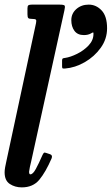

<svg xmlns="http://www.w3.org/2000/svg" viewBox="-24 -800 484 832"><path d="M255 -754.5 111 -100Q109 -93.5 105.5 -76.5Q102 -59.5 102 -56Q102 -44.5 107.5 -44.5Q118.5 -44.5 131.2 -67.8Q144 -91 160 -128Q163.5 -135.5 166.5 -137.8Q169.5 -140 177 -137L193.5 -131.5Q205 -127 199.5 -113.5Q174 -54.5 146.5 -21.2Q119 12 70.5 12Q41 12 18.5 -2.8Q-4 -17.5 -4 -53.5Q-4 -62 -1.8 -75.2Q0.5 -88.5 3 -98.5L132 -699.5Q134.5 -711 131.8 -714.5Q129 -718 117 -718H115.5Q102.5 -718 98.8 -721.5Q95 -725 95 -738V-763.5Q95 -774.5 99.2 -777.2Q103.5 -780 114 -780H233Q253 -780 256 -775.8Q259 -771.5 255 -754.5ZM285 -712.5Q285 -741.5 306.8 -760.8Q328.5 -780 360.5 -780Q392.5 -780 416.2 -755Q440 -730 440 -677.5Q440 -631 412.5 -592.8Q385 -554.5 343.2 -530.5Q301.5 -506.5 257.5 -503Q251 -502.5 248 -503.5Q245 -504.5 245 -512V-538Q245 -545 248.5 -546.8Q252 -548.5 258 -549Q281.5 -552.5 310.2 -566.8Q339 -581 360 -603.2Q381 -625.5 381 -653Q382 -660 378.5 -659.2Q375 -658.5 370 -655Q357.5 -648 339.5 -648Q312 -648 298.5 -666.5Q285 -685 285 -712.5Z"/></svg>

Font: Besley* Condensed Medium
Style: Italic
Weight: 500
Width: 3
Italic angle: -13°
Designer: Owen Earl
Foundry: indestructible type*
Version: Version 3.000; ttfautohint (v1.8.3)